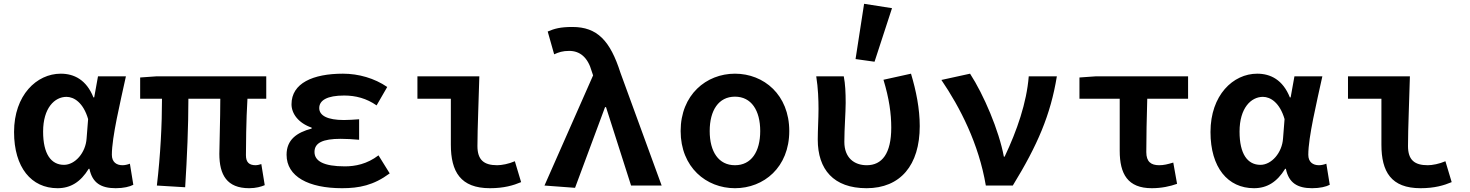

<svg xmlns="http://www.w3.org/2000/svg" viewBox="-20 -977 7740 1011"><path d="M54 -282C54 -95 145 14 283 14C351 14 404 -18 447 -88H451C466 -14 512 14 589 14C631 14 663 6 682 -4L664 -115C651 -110 637 -107 625 -107C594 -107 569 -123 569 -162C569 -255 613 -437 643 -575H496L476 -464H472C435 -557 370 -589 300 -589C173 -589 54 -476 54 -282ZM436 -248C431 -172 375 -109 317 -109C249 -109 207 -166 207 -284C207 -409 268 -467 330 -467C370 -467 419 -436 444 -350Z M1135 -167C1135 -56 1175 14 1292 14C1328 14 1355 6 1374 -2L1356 -113C1342 -109 1335 -107 1327 -107C1293 -107 1275 -121 1275 -160C1275 -196 1276 -347 1283 -457H1382V-575H803L718 -569V-457H833C833 -321 825 -161 806 0L955 9C965 -149 972 -312 972 -457H1140C1140 -351 1135 -209 1135 -167Z M1489 -162C1489 -47 1605 14 1781 14C1871 14 1947 -1 2032 -64L1973 -159C1913 -113 1850 -101 1796 -101C1684 -101 1636 -129 1636 -177C1636 -225 1680 -246 1774 -246C1804 -246 1837 -244 1871 -241V-349C1843 -347 1816 -345 1791 -345C1705 -345 1661 -368 1661 -408C1661 -449 1703 -474 1792 -474C1853 -474 1910 -459 1963 -422L2019 -519C1952 -565 1868 -589 1786 -589C1628 -589 1515 -539 1515 -428C1515 -379 1551 -329 1621 -305V-300C1542 -279 1489 -241 1489 -162Z M2354 -215C2354 -73 2405 14 2560 14C2634 14 2684 -1 2724 -18L2691 -128C2659 -114 2622 -107 2598 -107C2528 -107 2494 -135 2494 -208C2494 -302 2501 -453 2504 -575H2178V-457H2354Z M2847 0 3008 12 3166 -413H3171L3303 0H3464L3247 -594C3193 -763 3125 -835 2994 -835C2930 -835 2899 -826 2864 -811L2898 -691C2922 -702 2943 -709 2977 -709C3033 -709 3075 -676 3096 -601L3103 -580Z M3564 -287C3564 -96 3699 14 3850 14C4002 14 4136 -96 4136 -287C4136 -478 4002 -589 3850 -589C3699 -589 3564 -478 3564 -287ZM3983 -287C3983 -178 3936 -107 3850 -107C3764 -107 3717 -178 3717 -287C3717 -396 3764 -468 3850 -468C3936 -468 3983 -396 3983 -287Z M4485 -666 4585 -652 4677 -934 4530 -957ZM4286 -242C4286 -85 4369 14 4543 14C4721 14 4823 -107 4823 -313C4823 -405 4804 -499 4777 -589L4632 -557C4662 -458 4673 -379 4673 -305C4673 -168 4624 -107 4544 -107C4478 -107 4426 -146 4426 -230C4426 -299 4433 -386 4433 -435C4433 -488 4431 -535 4423 -575H4278C4288 -513 4290 -450 4290 -403C4290 -350 4286 -295 4286 -242Z M4937 -556C5035 -412 5134 -220 5171 0H5313C5443 -212 5512 -372 5545 -575H5397C5386 -436 5335 -289 5270 -152H5266C5240 -291 5160 -478 5088 -589Z M5876 -183C5876 -61 5918 14 6045 14C6096 14 6142 4 6178 -9L6158 -121C6128 -112 6108 -107 6084 -107C6041 -107 6016 -125 6016 -176C6016 -254 6018 -355 6021 -457H6236V-575H5749L5664 -569V-457H5876Z M6354 -282C6354 -95 6445 14 6583 14C6651 14 6704 -18 6747 -88H6751C6766 -14 6812 14 6889 14C6931 14 6963 6 6982 -4L6964 -115C6951 -110 6937 -107 6925 -107C6894 -107 6869 -123 6869 -162C6869 -255 6913 -437 6943 -575H6796L6776 -464H6772C6735 -557 6670 -589 6600 -589C6473 -589 6354 -476 6354 -282ZM6736 -248C6731 -172 6675 -109 6617 -109C6549 -109 6507 -166 6507 -284C6507 -409 6568 -467 6630 -467C6670 -467 6719 -436 6744 -350Z M7254 -215C7254 -73 7305 14 7460 14C7534 14 7584 -1 7624 -18L7591 -128C7559 -114 7522 -107 7498 -107C7428 -107 7394 -135 7394 -208C7394 -302 7401 -453 7404 -575H7078V-457H7254Z"/></svg>

Font: Kawkab Mono
Style: Bold
Weight: 700
Monospace: yes
Designer: Abdullah Arif
Foundry: Abdullah Arif
Version: Version 1.000;PS 000.500;hotconv 1.0.88;makeotf.lib2.5.64775